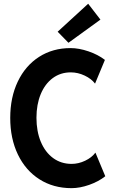

<svg xmlns="http://www.w3.org/2000/svg" viewBox="-20 -980 602 1008"><path d="M442.9 -960.4 507.3 -877 339.4 -755.4 282.7 -813.5ZM33.7 -360.8Q33.7 -468.8 73.5 -552Q113.3 -635.3 185.1 -681.4Q256.8 -727.5 350.6 -727.5Q394.5 -727.5 444.6 -710.4Q494.6 -693.4 530.8 -665.5L479 -541Q460 -566.4 424.3 -583.3Q388.7 -600.1 351.6 -600.1Q297.9 -600.1 257.1 -570.1Q216.3 -540 193.8 -485.8Q171.4 -431.6 171.4 -361.8Q171.4 -290.5 194.3 -235.6Q217.3 -180.7 259 -150.1Q300.8 -119.6 356 -119.6Q392.1 -119.6 427 -136.2Q461.9 -152.8 481 -178.7L532.7 -54.7Q497.6 -26.9 448.5 -9.5Q399.4 7.8 355.5 7.8Q260.3 7.8 187.3 -38.6Q114.3 -85 74 -168.7Q33.7 -252.4 33.7 -360.8Z"/></svg>

Font: Reddit Mono
Style: Bold
Weight: 700
Designer: Stephen Hutchings
Foundry: Reddit
Version: Version 1.009